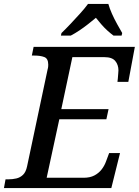

<svg xmlns="http://www.w3.org/2000/svg" viewBox="-41 -951 702 971"><path d="M-21 0 -13 -44H0Q22 -44 41.5 -48.5Q61 -53 75.5 -67Q90 -81 96 -110L200 -601Q202 -607 202.5 -613.5Q203 -620 203 -624Q203 -655 183 -662.5Q163 -670 133 -670H120L129 -714H641L608 -537H553Q554 -542 555 -555Q556 -568 557 -580.5Q558 -593 558 -595Q558 -623 542 -642.5Q526 -662 487 -662H325L269 -399H508L497 -348H259L195 -52H382Q414 -52 436 -63.5Q458 -75 472.5 -93.5Q487 -112 495 -134L511 -177H566L522 0ZM270 -784Q290 -803 314.5 -829Q339 -855 363.5 -882Q388 -909 404 -931H507Q513 -909 525 -882Q537 -855 551.5 -829Q566 -803 577 -784L574 -771H533Q518 -782 501.5 -797Q485 -812 470.5 -829Q456 -846 444 -861Q426 -846 404.5 -829Q383 -812 360.5 -797Q338 -782 317 -771H267Z"/></svg>

Font: ET Text
Style: Italic
Weight: 470
Italic angle: -12°
Designer: Monotype Design Team
Foundry: Monotype Imaging Inc.
Version: Version 2.009